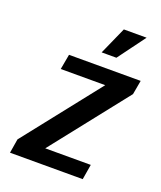

<svg xmlns="http://www.w3.org/2000/svg" viewBox="-130 -773 718 856"><g transform="rotate(20 229.0 -345.0)"><path d="M20 0 31 -67 316 -428H105L118 -500H458L446 -433L161 -72H377L365 0ZM251 -560 309 -690H417L321 -560Z"/></g></svg>

Font: Cuprum SemiBold
Style: Italic
Weight: 600
Italic angle: -10°
Version: Version 3.000